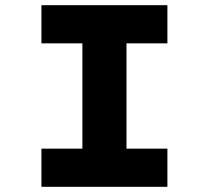

<svg xmlns="http://www.w3.org/2000/svg" viewBox="-20 -720 806 740"><path d="M139.7 0V-147.1H297.5V-552.9H139.7V-700H625.2V-552.9H467.5V-147.1H625.2V0Z"/></svg>

Font: Lexend Giga
Style: Regular
Weight: 400
Designer: Bonnie Shaver-Troup, Thomas Jockin
Foundry: Lexend
Version: Version 1.007